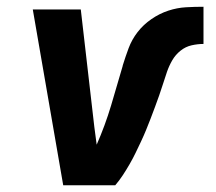

<svg xmlns="http://www.w3.org/2000/svg" viewBox="-20 -548 640 568"><path d="M321 0H167L77 -520H219L259 -173Q261 -160 262.5 -146.5Q264 -133 266 -120Q291 -177 308.5 -235.5Q326 -294 343 -353V-354Q351 -380 360.5 -405.5Q370 -431 387 -453Q404 -475 428 -491.5Q452 -508 478 -516.5Q504 -525 530 -526.5Q556 -528 582 -528V-418Q565 -418 547 -414Q529 -410 514 -398Q499 -386 489.5 -369.5Q480 -353 474 -335.5Q468 -318 462.5 -300.5Q457 -283 451 -266Q445 -249 438.5 -231.5Q432 -214 425.5 -197Q419 -180 412 -163Q405 -146 397 -129Q389 -112 381 -95.5Q373 -79 363.5 -62.5Q354 -46 343.5 -30Q333 -14 321 0Z"/></svg>

Font: Iosevka XBd Ex Obl
Style: Regular
Weight: 800
Width: 7
Italic angle: -9°
Monospace: yes
Designer: Belleve Invis
Foundry: Belleve Invis
Version: Version 32.5.0; ttfautohint (v1.8.4)